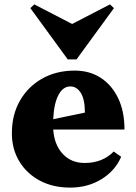

<svg xmlns="http://www.w3.org/2000/svg" viewBox="-20 -837 620 873"><path d="M299 16Q221 16 161.5 -15.5Q102 -47 68 -103Q34 -159 34 -231Q34 -315 70.5 -379Q107 -443 171.5 -479.5Q236 -516 320 -516Q387 -516 437.5 -483.5Q488 -451 517 -391Q546 -331 546 -248H222Q227 -178 265.5 -137Q304 -96 365 -96Q446 -96 497 -148L531 -124Q503 -60 441 -22Q379 16 299 16ZM300 -444Q266 -444 245.5 -404.5Q225 -365 222 -295L366 -325Q366 -385 347.5 -414.5Q329 -444 300 -444ZM136 -817 308 -728 480 -817 498 -800 328 -567H288L118 -800Z"/></svg>

Font: Platypi ExtraBold
Style: Regular
Weight: 800
Designer: David Sargent
Foundry: Bolt Cutter Type
Version: Version 1.200; ttfautohint (v1.8.4.7-5d5b)